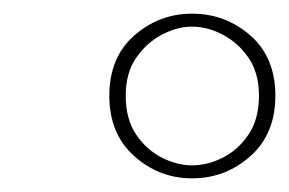

<svg xmlns="http://www.w3.org/2000/svg" viewBox="-20 -840 423 281"><path d="M261 -820Q310 -820 346.5 -788Q383 -756 383 -700Q383 -644 346.5 -611.5Q310 -579 261 -579Q213 -579 176.5 -611.5Q140 -644 140 -700Q140 -756 176.5 -788Q213 -820 261 -820ZM261 -598Q284 -598 306.5 -609.5Q329 -621 344 -643.5Q359 -666 359 -700Q359 -733 344 -755Q329 -777 306.5 -789Q284 -801 261 -801Q239 -801 216.5 -789Q194 -777 179 -755Q164 -733 164 -700Q164 -666 179 -643.5Q194 -621 216.5 -609.5Q239 -598 261 -598Z"/></svg>

Font: Playfair Display ExtraBold
Style: Italic
Weight: 800
Italic angle: -14°
Designer: Claus Eggers Sørensen
Foundry: Claus Eggers Sørensen
Version: Version 1.203